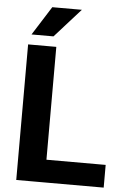

<svg xmlns="http://www.w3.org/2000/svg" viewBox="-61 -960 663 1003"><g transform="rotate(5 271.0 -458.0)"><path d="M521.5 0H165V-119.1H521.5ZM210.9 0H63V-710.9H210.9ZM171.9 -915.5H327.1L191.4 -764.2H76.2Z"/></g></svg>

Font: Heebo
Style: Bold
Weight: 700
Designer: Oded Ezer
Foundry: Ezer Type House
Version: Version 3.100